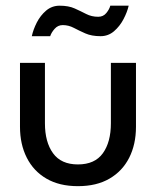

<svg xmlns="http://www.w3.org/2000/svg" viewBox="-20 -626 552 658"><path d="M134 -203.5Q134 -139 161.8 -100.8Q189.5 -62.5 247 -62.5Q305 -62.5 332.5 -100.8Q360 -139 360 -203.5V-410.5H446V-191.5Q446 -131.5 422.8 -85.5Q399.5 -39.5 355.2 -13.8Q311 12 247 12Q183.5 12 139.2 -13.8Q95 -39.5 71.8 -85.5Q48.5 -131.5 48.5 -191.5V-410.5H134ZM89 -502Q94 -525 106.2 -549Q118.5 -573 138.2 -589.8Q158 -606.5 184.5 -606.5Q215 -606.5 236 -597Q257 -587.5 275.5 -578Q294 -568.5 316.5 -568.5Q334 -568.5 344.5 -581.5Q355 -594.5 358 -606.5H421Q416 -584.5 403.2 -560.2Q390.5 -536 370.8 -519Q351 -502 324.5 -502Q294 -502 272.5 -511.5Q251 -521 233 -530.5Q215 -540 195 -540Q178.5 -540 167.2 -527.2Q156 -514.5 152 -502Z"/></svg>

Font: League Spartan Thin
Style: Regular
Weight: 400
Version: Version 2.002